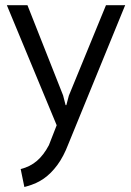

<svg xmlns="http://www.w3.org/2000/svg" viewBox="-20 -496 514 751"><path d="M60.9 165.3Q98 156 124.5 133.2Q150.9 110.5 171.3 71.8L201.7 -6.1L6.8 -475.6H87.4L226.8 -122.9L236.6 -84.8H239.5L249.3 -121.9L394.5 -475.6L469.6 -475.8L247.4 67.4Q228.8 116.3 204.3 149.5Q179.8 182.6 151.5 202.4Q123.2 222.2 85.2 232.7L75.3 235.4Z"/></svg>

Font: DavidDev Light
Style: Regular
Weight: 300
Designer: David.dev
Foundry: David.dev
Version: Version 1.001;FEAKit 1.0